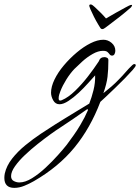

<svg xmlns="http://www.w3.org/2000/svg" viewBox="-217 -482 645 884"><path d="M204 -461Q208 -460 220 -449Q232 -438 246.5 -423.5Q261 -409 271 -397Q291 -409 316 -423Q341 -437 360.5 -447.5Q380 -458 384 -459Q391 -461 391 -457Q391 -455 389 -452.5Q387 -450 386 -448Q361 -426 335 -405.5Q309 -385 286 -368Q276 -361 268 -354.5Q260 -348 254 -348Q248 -348 244 -355L236 -368Q225 -386 215.5 -405Q206 -424 199 -440Q198 -444 196 -448.5Q194 -453 194 -457Q194 -460 197.5 -461Q201 -462 204 -461ZM-151 383Q-197 383 -197 337Q-197 332 -196.5 327Q-196 322 -195 317Q-187 281 -161 248Q-135 215 -100 186.5Q-65 158 -28.5 133.5Q8 109 37 91Q54 80 80.5 64Q107 48 137 29.5Q167 11 194 -5Q205 -33 213.5 -67Q222 -101 221 -135Q209 -122 189 -99.5Q169 -77 145.5 -55Q122 -33 98.5 -17.5Q75 -2 57 -2Q38 -2 28 -20Q18 -38 18 -55Q18 -83 34 -116Q50 -149 77 -181Q104 -213 136 -240Q168 -267 200 -283Q232 -299 259 -299Q280 -299 297 -284.5Q314 -270 314 -248Q314 -241 310.5 -233.5Q307 -226 299 -226Q292 -226 288 -231.5Q284 -237 278 -242.5Q272 -248 257 -248Q235 -248 209.5 -233.5Q184 -219 162 -199Q140 -179 125 -164Q106 -144 88.5 -116Q71 -88 61 -62Q58 -55 55.5 -46Q53 -37 53 -29Q53 -19 60 -19Q62 -19 64 -19.5Q66 -20 68 -21Q97 -33 129 -64Q161 -95 189 -131.5Q217 -168 234 -194L238 -200Q244 -219 264 -219Q270 -219 276 -216Q282 -213 282 -205Q282 -161 278 -128Q274 -95 259 -53Q279 -69 296.5 -84Q314 -99 331 -117Q347 -133 361.5 -150Q376 -167 392 -182Q394 -184 396.5 -185.5Q399 -187 402 -187Q408 -187 408 -181Q408 -176 393.5 -159.5Q379 -143 357.5 -121Q336 -99 312.5 -76.5Q289 -54 270.5 -36.5Q252 -19 245 -13Q199 108 125.5 197.5Q52 287 -61 352Q-80 363 -104 373Q-128 383 -151 383ZM-128 358Q-101 358 -69.5 338.5Q-38 319 -7 290Q24 261 49.5 232.5Q75 204 90 185Q107 162 123 139.5Q139 117 153 93Q174 58 188 25Q189 22 186.5 21.5Q184 21 184 21Q153 43 121.5 64.5Q90 86 58 107Q42 117 15 136.5Q-12 156 -43 180.5Q-74 205 -102 231.5Q-130 258 -148 283.5Q-166 309 -166 329Q-166 345 -153.5 351.5Q-141 358 -128 358Z"/></svg>

Font: Hurricane
Style: Regular
Weight: 400
Designer: Robert E. Leuschke
Foundry: Robert E. Leuschke
Version: Version 1.010; ttfautohint (v1.8.3)